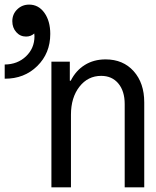

<svg xmlns="http://www.w3.org/2000/svg" viewBox="-50 -805 669 825"><path d="M170.9 0V-540H250V-458H253.9Q275.9 -502 314.5 -525.9Q353 -549.8 403.8 -549.8Q479 -549.8 524.4 -499Q569.8 -448.2 569.8 -365.2V0H485.8V-357.9Q485.8 -413.6 458.5 -446.3Q431.2 -479 384.8 -479Q327.6 -479 291.3 -432.4Q254.9 -385.7 254.9 -312V0ZM-29.8 -527.8Q25.4 -528.3 61.8 -563Q98.1 -597.7 98.1 -648.9Q98.1 -650.9 97.7 -655Q97.2 -659.2 97.2 -661.1Q82.5 -647.9 62 -647.9Q36.6 -647.9 19.8 -667Q2.9 -686 2.9 -713.9Q2.9 -744.1 23.9 -764.6Q44.9 -785.2 75.2 -785.2Q115.7 -785.2 140.9 -749.8Q166 -714.4 166 -659.2Q166 -576.2 110.1 -521.2Q54.2 -466.3 -29.8 -466.8Z"/></svg>

Font: CommitMono
Style: Regular
Weight: 400
Monospace: yes
Designer: Eigil Nikolajsen
Foundry: Eigil Nikolajsen
Version: Version 1.143